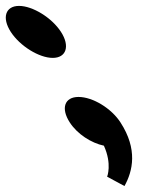

<svg xmlns="http://www.w3.org/2000/svg" viewBox="-216 -494 550 650"><path d="M49.8 -165.8C2.6 -165.8 -10.9 -127.5 20.2 -79.5C45.9 -39.8 93.1 -9.8 135.7 -0.8C164 61.5 146.7 104.2 146.7 104.2L205.4 135.8C233.8 84.8 250.7 11.2 191.9 -79.5C160.9 -127.5 97.8 -165.8 49.8 -165.8ZM-179.5 -386C-148.4 -338 -83.5 -298 -37.5 -298C8.5 -298 21.6 -338 -9.5 -386C-40.5 -434 -105.5 -474 -151.5 -474C-197.5 -474 -210.5 -434 -179.5 -386Z"/></svg>

Font: Hussar
Style: BdOpOblSeven
Weight: 700
Foundry: Cannot Into Space Fonts
Version: Version 2.00